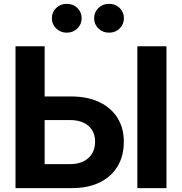

<svg xmlns="http://www.w3.org/2000/svg" viewBox="-20 -965 934 985"><path d="M155.8 -470.2H343.8Q427.2 -470.2 488 -441.9Q548.8 -413.6 582 -361.3Q615.2 -309.1 615.2 -237.8Q615.2 -164.6 583 -111.3Q550.8 -58.1 491.5 -29.1Q432.1 0 350.6 0H59.6V-727.5H209V-123H338.9Q398.9 -123 433.3 -154.1Q467.8 -185.1 467.8 -238.8Q467.8 -273.4 452.1 -298.1Q436.5 -322.8 407.7 -335.9Q378.9 -349.1 338.9 -349.1H155.8ZM834 -727.5V0H684.6V-727.5ZM539.6 -797.4Q506.8 -797.4 484.9 -818.8Q462.9 -840.3 462.9 -871.6Q462.9 -902.8 484.9 -924.1Q506.8 -945.3 539.6 -945.3Q571.8 -945.3 593.8 -924.1Q615.7 -902.8 615.7 -871.6Q615.7 -840.3 593.8 -818.8Q571.8 -797.4 539.6 -797.4ZM322.3 -797.4Q290 -797.4 268.1 -818.8Q246.1 -840.3 246.1 -871.6Q246.1 -902.8 268.1 -924.1Q290 -945.3 322.3 -945.3Q355 -945.3 377 -924.1Q398.9 -902.8 398.9 -871.6Q398.9 -840.3 377 -818.8Q355 -797.4 322.3 -797.4Z"/></svg>

Font: Inter 24pt
Style: Bold
Weight: 700
Designer: Rasmus Andersson
Foundry: rsms
Version: Version 4.001;git-66647c0bb